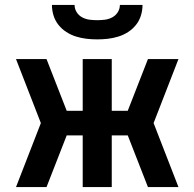

<svg xmlns="http://www.w3.org/2000/svg" viewBox="-20 -760 790 780"><path d="M45 0 146 -260 45 -520H169L251 -310H316V-520H434V-310H499L581 -520H705L604 -260L705 0H581L499 -210H434V0H316V-210H251L169 0ZM375 -600Q353 -600 331.5 -602.5Q310 -605 289 -611.5Q268 -618 249.5 -630Q231 -642 217.5 -659Q204 -676 197.5 -697Q191 -718 191 -740H283Q283 -724 291.5 -710.5Q300 -697 314 -689.5Q328 -682 343.5 -680Q359 -678 375 -678Q391 -678 406.5 -680Q422 -682 436 -689.5Q450 -697 458.5 -710.5Q467 -724 467 -740H559Q559 -718 552.5 -697Q546 -676 532.5 -659Q519 -642 500.5 -630Q482 -618 461 -611.5Q440 -605 418.5 -602.5Q397 -600 375 -600Z"/></svg>

Font: Iosevka Aile
Style: Bold
Weight: 700
Designer: Belleve Invis
Foundry: Belleve Invis
Version: Version 28.0.1; ttfautohint (v1.8.4)